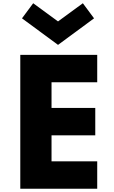

<svg xmlns="http://www.w3.org/2000/svg" viewBox="-20 -1163 704 1183"><path d="M105 0V-825H579V-656H297.5V-498H567V-329H297.5V-169H579V0ZM337.5 -886.5 115.5 -1050 184.5 -1143 337.5 -1031 490.5 -1143 559.5 -1050Z"/></svg>

Font: Spartan Thin ExtraBold
Style: Regular
Weight: 800
Version: Version 1.004